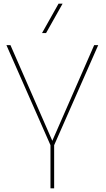

<svg xmlns="http://www.w3.org/2000/svg" viewBox="-20 -1026 580 1046"><path d="M321 -846ZM231 -846H209L299 -1006H321ZM275 0H255V-235L15 -780H37L265 -259L493 -780H515L275 -235Z"/></svg>

Font: Tanohe Sans Thin
Style: Regular
Weight: 100
Designer: Village Type and Design LLC & Cristiano Sobral
Foundry: Cooper Hewitt Smithsonian Design Museum
Version: Version 1.00;September 29, 2021;FontCreator 13.0.0.2655 64-b